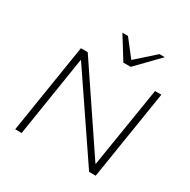

<svg xmlns="http://www.w3.org/2000/svg" viewBox="-202 -1126 1297 1314"><g transform="rotate(30 446.0 -469.5)"><path d="M89 0 201 -705H255L682 -71H685L787 -705H837L725 0H673L243 -634H240L140 0ZM502 -765 394 -939H438L540 -808L687 -939H729L560 -765Z"/></g></svg>

Font: Nunito Sans 7pt SemiExpanded ExtraLight
Style: Italic
Weight: 250
Width: 6
Italic angle: -9°
Designer: Vernon Adams
Foundry: Vernon Adams
Version: Version 3.101;gftools[0.9.27]